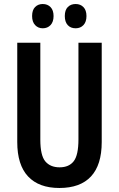

<svg xmlns="http://www.w3.org/2000/svg" viewBox="-20 -927 593 957"><path d="M487 -219Q487 -105 433.5 -47.5Q380 10 276 10Q174 10 120 -47.5Q66 -105 66 -219V-714H181V-231Q181 -152 206 -122.5Q231 -93 277 -93Q324 -93 347.5 -123.5Q371 -154 371 -232V-714H487ZM140 -847Q140 -877 155 -892Q170 -907 193 -907Q217 -907 232 -891.5Q247 -876 247 -847Q247 -818 232 -802Q217 -786 193 -786Q170 -786 155 -802Q140 -818 140 -847ZM303 -847Q303 -877 318 -892Q333 -907 357 -907Q381 -907 396 -891.5Q411 -876 411 -847Q411 -818 396 -802Q381 -786 357 -786Q332 -786 317.5 -802Q303 -818 303 -847Z"/></svg>

Font: Noto Sans Gurmukhi ExtraCondensed SemiBold
Style: Regular
Weight: 600
Width: 2
Designer: Jelle Bosma - Monotype Design Team
Foundry: Monotype Imaging Inc.
Version: Version 2.004; ttfautohint (v1.8.4.7-5d5b)